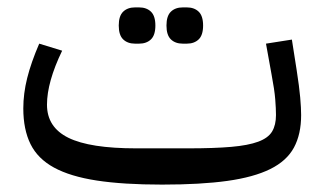

<svg xmlns="http://www.w3.org/2000/svg" viewBox="-20 -487 879 519"><path d="M418 12Q313 12 241.5 1Q170 -10 126 -34Q82 -58 62.5 -97.5Q43 -137 43 -194Q43 -234 53.5 -276Q64 -318 86 -369L148 -350Q107 -265 107 -204Q107 -143 165 -114.5Q223 -86 348 -86H488Q559 -86 605 -90Q651 -94 678 -104Q705 -114 715.5 -131.5Q726 -149 726 -176Q726 -193 724 -218.5Q722 -244 714 -286L699 -369L769 -380L782 -297Q789 -252 791.5 -223.5Q794 -195 794 -176Q794 -124 774.5 -88Q755 -52 710.5 -30Q666 -8 594.5 2Q523 12 418 12ZM474 -369Q454 -369 442 -380.5Q430 -392 430 -418Q430 -444 442 -455.5Q454 -467 474 -467H485Q505 -467 517 -455.5Q529 -444 529 -418Q529 -392 517 -380.5Q505 -369 485 -369ZM345 -369Q325 -369 313 -380.5Q301 -392 301 -418Q301 -444 313 -455.5Q325 -467 345 -467H356Q376 -467 388 -455.5Q400 -444 400 -418Q400 -392 388 -380.5Q376 -369 356 -369Z"/></svg>

Font: IBM Plex Sans Arabic
Style: Regular
Weight: 400
Designer: Mike Abbink, Paul van der Laan, Pieter van Rosmalen, Wael Morcos, Khajak Apelian
Foundry: Bold Monday
Version: Version 1.005